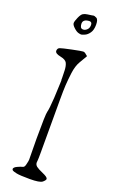

<svg xmlns="http://www.w3.org/2000/svg" viewBox="-163 -875 559 926"><g transform="rotate(20 116.0 -412.0)"><path d="M81.1 -747.1Q67.4 -759.8 67.4 -769Q67.4 -778.3 76.2 -798.3Q85 -818.4 93.8 -823.7Q102.5 -829.1 115.2 -830.6Q127.9 -832 135.7 -833.5Q143.6 -835 146.5 -835.4Q149.4 -835.9 160.6 -830.6Q171.9 -825.2 171.9 -797.9Q171.9 -770.5 161.1 -755.4Q150.4 -740.2 137.7 -734.9Q125 -729.5 120.6 -729Q116.2 -728.5 105.5 -731.4Q94.7 -734.4 81.1 -747.1ZM135.7 -803.7H134.8Q103.5 -801.8 103.5 -779.3Q103.5 -770.5 106.9 -762.7Q110.4 -754.9 120.6 -754.9Q130.9 -754.9 140.1 -763.7Q149.4 -772.5 149.4 -788.1Q149.4 -803.7 135.7 -803.7ZM202.1 -17.6Q202.1 -10.7 189.5 0Q176.8 10.7 125.5 10.7Q74.2 10.7 56.6 6.8Q39.1 2.9 35.2 0L31.2 -5.9Q31.2 -15.6 48.3 -23.4Q65.4 -31.2 71.3 -32.2Q77.1 -33.2 80.6 -37.1Q84 -41 85.9 -49.3Q87.9 -57.6 89.8 -66.4Q91.8 -74.2 90.8 -89.8L89.8 -183.6Q89.8 -309.6 94.2 -323.7Q98.6 -337.9 102.5 -398.4L106.4 -488.3L105.5 -490.2Q105.5 -490.2 105.5 -504.9Q105.5 -518.6 104.5 -540.5Q103.5 -562.5 96.7 -576.2Q89.8 -589.8 62.5 -595.2Q35.2 -600.6 34.2 -613.3V-616.2Q35.2 -627.9 45.4 -631.8Q55.7 -635.7 102.5 -645.5Q149.4 -655.3 157.7 -655.3Q166 -655.3 173.8 -647.5L182.6 -640.6L159.2 -600.6Q144.5 -576.2 139.6 -537.6Q134.8 -499 133.3 -472.7Q131.8 -446.3 131.8 -399.4V-127.9Q131.8 -94.7 130.9 -87.9L129.9 -76.2Q129.9 -64.5 139.6 -56.6Q149.4 -48.8 174.3 -38.1Q199.2 -27.3 201.2 -19.5Z"/></g></svg>

Font: Drukaatie burti
Style: Thin
Weight: 100
Version: Version 0.14